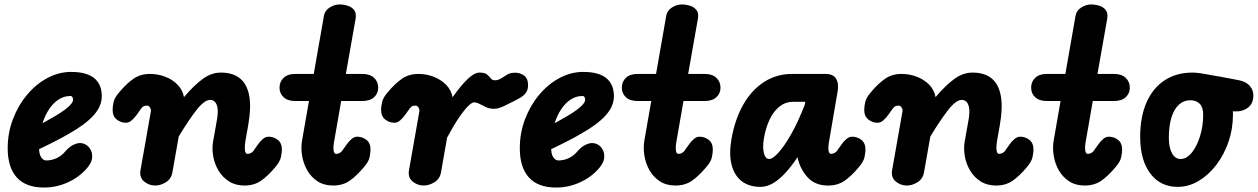

<svg xmlns="http://www.w3.org/2000/svg" viewBox="-20 -832 5640 861"><path d="M177.5 9Q96.5 9 55.5 -36Q14.5 -81 14.5 -167.5Q14.5 -235.5 37.8 -297Q61 -358.5 101 -406.5Q141 -454.5 192.2 -482Q243.5 -509.5 299 -509.5Q368 -509.5 402.2 -481.8Q436.5 -454 436.5 -400.5Q436.5 -378 427.2 -356.5Q418 -335 399.2 -314.2Q380.5 -293.5 352.5 -272.8Q324.5 -252 287 -231Q264 -217.5 229.5 -199.8Q195 -182 155 -163Q155.5 -154.5 156.8 -147.8Q158 -141 160 -135.5Q164 -125.5 171.2 -119Q178.5 -112.5 188.5 -112.5Q211.5 -112.5 234.2 -123Q257 -133.5 274 -154.5Q296.5 -180.5 322.8 -188Q349 -195.5 370.5 -179.5Q381 -172 388 -157Q395 -142 392.8 -122.2Q390.5 -102.5 371.5 -79.5Q337 -38.5 285.5 -14.8Q234 9 177.5 9ZM170.5 -279.5Q184.5 -287 198 -294.8Q211.5 -302.5 225.5 -310.5Q253 -326.5 271 -340Q289 -353.5 298.2 -364.8Q307.5 -376 307.5 -385Q307.5 -391.5 304.8 -396.5Q302 -401.5 295.5 -401.5Q267.5 -401.5 243.5 -386.2Q219.5 -371 201 -343.5Q182.5 -316 170.5 -279.5Z M676 0Q648 0 626.2 -18.2Q604.5 -36.5 610 -68.5L656.5 -332Q657.5 -337 656.2 -341.8Q655 -346.5 652.5 -350.2Q650 -354 646.5 -356.2Q643 -358.5 639 -358.5Q628 -358.5 622.5 -354.5Q617 -350.5 614 -346.5L592.5 -316.5Q582.5 -302.5 570.2 -292Q558 -281.5 545 -281.5Q522 -281.5 503.5 -296Q485 -310.5 485 -339.5Q485 -353 489.2 -373.5Q493.5 -394 515 -418.5Q547.5 -457.5 578.8 -479Q610 -500.5 652.5 -500.5Q688 -500.5 720.8 -488Q753.5 -475.5 776.2 -452.2Q799 -429 805 -396.5Q850 -449.5 889 -478Q928 -506.5 970.5 -506.5Q1025 -506.5 1056.8 -480Q1088.5 -453.5 1097.8 -401.2Q1107 -349 1093 -270.5L1080.5 -199.5Q1077.5 -179.5 1077.8 -166.8Q1078 -154 1081.2 -148Q1084.5 -142 1090 -142Q1098 -142 1105.2 -146Q1112.5 -150 1115.5 -154L1136.5 -184Q1146.5 -198.5 1159 -208.8Q1171.5 -219 1184 -219Q1207.5 -219 1225.8 -204.8Q1244 -190.5 1244 -161.5Q1244 -148 1239.8 -127.5Q1235.5 -107 1214 -82Q1181.5 -43 1150.5 -21.5Q1119.5 0 1076.5 0Q1036 0 1007 -18.5Q978 -37 960.2 -66.5Q942.5 -96 936.2 -130.5Q930 -165 935.5 -197L952.5 -292.5Q958 -322.5 956 -342.8Q954 -363 945.2 -373.5Q936.5 -384 922.5 -384Q896.5 -384 861.2 -338.8Q826 -293.5 781.5 -220L753 -58.5Q748 -30 724.2 -15Q700.5 0 676 0Z M1474 0Q1433 0 1404 -19Q1375 -38 1357.8 -68.2Q1340.5 -98.5 1334.8 -133.8Q1329 -169 1334.5 -201.5L1365.5 -379H1304Q1270 -379 1251.8 -396Q1233.5 -413 1233.5 -439Q1233.5 -465.5 1251.8 -483Q1270 -500.5 1304 -500.5H1387L1432.5 -760.5Q1436.5 -784.5 1458 -798.2Q1479.5 -812 1502.5 -812Q1522 -812 1540.2 -806Q1558.5 -800 1568.8 -786Q1579 -772 1574.5 -747L1531 -500.5H1604.5Q1639 -500.5 1657.5 -483Q1676 -465.5 1676 -439Q1676 -413 1657.5 -396Q1639 -379 1604.5 -379H1510L1479 -201.5Q1476 -186 1475.5 -174.8Q1475 -163.5 1476.2 -156.2Q1477.5 -149 1480.2 -145.5Q1483 -142 1487.5 -142Q1496 -142 1503 -146Q1510 -150 1513 -154L1534.5 -184Q1544.5 -198.5 1556.8 -208.8Q1569 -219 1581.5 -219Q1605 -219 1623.2 -204.8Q1641.5 -190.5 1641.5 -161.5Q1641.5 -148 1637.5 -127.5Q1633.5 -107 1611.5 -82Q1579 -43 1548 -21.5Q1517 0 1474 0Z M1880 0Q1852 0 1830.2 -18.2Q1808.5 -36.5 1814 -68.5L1860.5 -332Q1861.5 -337 1860.2 -341.8Q1859 -346.5 1856.5 -350.2Q1854 -354 1850.5 -356.2Q1847 -358.5 1843 -358.5Q1832 -358.5 1826.5 -354.5Q1821 -350.5 1818 -346.5L1796.5 -316.5Q1786.5 -302.5 1774.2 -292Q1762 -281.5 1749 -281.5Q1726 -281.5 1707.5 -296Q1689 -310.5 1689 -339.5Q1689 -353 1693.2 -373.5Q1697.5 -394 1719 -418.5Q1751.5 -457.5 1782.8 -479Q1814 -500.5 1856.5 -500.5Q1892 -500.5 1924.8 -487.8Q1957.5 -475 1980.5 -451.8Q2003.5 -428.5 2009.5 -396Q2047.5 -449.5 2077.5 -478Q2107.5 -506.5 2130.5 -506.5Q2154 -506.5 2164 -498Q2174 -489.5 2180.5 -480.8Q2187 -472 2200 -472Q2214.5 -472 2229.2 -481.5Q2244 -491 2252 -496Q2266 -505.5 2288.8 -506Q2311.5 -506.5 2329.8 -493.5Q2348 -480.5 2348 -450Q2348 -428.5 2337.8 -415.2Q2327.5 -402 2313.5 -394Q2299.5 -386 2288 -380Q2268 -369.5 2241 -356.8Q2214 -344 2196.5 -344Q2176 -344 2160 -351.2Q2144 -358.5 2130.8 -365.8Q2117.5 -373 2105.5 -373Q2097 -373 2080.5 -357.5Q2064 -342 2040 -307.2Q2016 -272.5 1985 -215L1957.5 -58.5Q1952.5 -30 1928.5 -15Q1904.5 0 1880 0Z M2474 9Q2393 9 2352 -36Q2311 -81 2311 -167.5Q2311 -235.5 2334.2 -297Q2357.5 -358.5 2397.5 -406.5Q2437.5 -454.5 2488.8 -482Q2540 -509.5 2595.5 -509.5Q2664.5 -509.5 2698.8 -481.8Q2733 -454 2733 -400.5Q2733 -378 2723.8 -356.5Q2714.5 -335 2695.8 -314.2Q2677 -293.5 2649 -272.8Q2621 -252 2583.5 -231Q2560.5 -217.5 2526 -199.8Q2491.5 -182 2451.5 -163Q2452 -154.5 2453.2 -147.8Q2454.5 -141 2456.5 -135.5Q2460.5 -125.5 2467.8 -119Q2475 -112.5 2485 -112.5Q2508 -112.5 2530.8 -123Q2553.5 -133.5 2570.5 -154.5Q2593 -180.5 2619.2 -188Q2645.5 -195.5 2667 -179.5Q2677.5 -172 2684.5 -157Q2691.5 -142 2689.2 -122.2Q2687 -102.5 2668 -79.5Q2633.5 -38.5 2582 -14.8Q2530.5 9 2474 9ZM2467 -279.5Q2481 -287 2494.5 -294.8Q2508 -302.5 2522 -310.5Q2549.5 -326.5 2567.5 -340Q2585.5 -353.5 2594.8 -364.8Q2604 -376 2604 -385Q2604 -391.5 2601.2 -396.5Q2598.5 -401.5 2592 -401.5Q2564 -401.5 2540 -386.2Q2516 -371 2497.5 -343.5Q2479 -316 2467 -279.5Z M3009 0Q2968 0 2939 -19Q2910 -38 2892.8 -68.2Q2875.5 -98.5 2869.8 -133.8Q2864 -169 2869.5 -201.5L2900.5 -379H2839Q2805 -379 2786.8 -396Q2768.5 -413 2768.5 -439Q2768.5 -465.5 2786.8 -483Q2805 -500.5 2839 -500.5H2922L2967.5 -760.5Q2971.5 -784.5 2993 -798.2Q3014.5 -812 3037.5 -812Q3057 -812 3075.2 -806Q3093.5 -800 3103.8 -786Q3114 -772 3109.5 -747L3066 -500.5H3139.5Q3174 -500.5 3192.5 -483Q3211 -465.5 3211 -439Q3211 -413 3192.5 -396Q3174 -379 3139.5 -379H3045L3014 -201.5Q3011 -186 3010.5 -174.8Q3010 -163.5 3011.2 -156.2Q3012.5 -149 3015.2 -145.5Q3018 -142 3022.5 -142Q3031 -142 3038 -146Q3045 -150 3048 -154L3069.5 -184Q3079.5 -198.5 3091.8 -208.8Q3104 -219 3116.5 -219Q3140 -219 3158.2 -204.8Q3176.5 -190.5 3176.5 -161.5Q3176.5 -148 3172.5 -127.5Q3168.5 -107 3146.5 -82Q3114 -43 3083 -21.5Q3052 0 3009 0Z M3405.5 -210.5Q3399 -169.5 3405.8 -144.2Q3412.5 -119 3429.5 -119Q3444.5 -119 3470 -146.5Q3495.5 -174 3526.5 -228Q3557.5 -282 3588.5 -361L3591.5 -375.5H3536.5Q3503 -375.5 3476.5 -355Q3450 -334.5 3432 -297.5Q3414 -260.5 3405.5 -210.5ZM3260.5 -210.5Q3276.5 -299.5 3314 -364.5Q3351.5 -429.5 3407.2 -465Q3463 -500.5 3532.5 -500.5H3682Q3716.5 -500.5 3729.5 -478.8Q3742.5 -457 3736 -421L3697 -193Q3695 -179.5 3694.8 -170Q3694.5 -160.5 3696 -154.2Q3697.5 -148 3700.2 -145Q3703 -142 3707 -142Q3715 -142 3722 -146Q3729 -150 3732.5 -154L3753.5 -184Q3763.5 -198.5 3775.8 -208.8Q3788 -219 3801 -219Q3824.5 -219 3842.8 -204.8Q3861 -190.5 3861 -161.5Q3861 -148 3856.8 -127.5Q3852.5 -107 3831 -82Q3798.5 -43 3767.5 -21.5Q3736.5 0 3693.5 0Q3635 0 3601.5 -37Q3568 -74 3557.5 -122.5L3556.5 -127Q3525 -80.5 3496.8 -51.2Q3468.5 -22 3442.5 -8Q3416.5 6 3390.5 6Q3338.5 6 3305.2 -20.2Q3272 -46.5 3260.2 -95.2Q3248.5 -144 3260.5 -210.5Z M4046.5 0Q4018.5 0 3996.8 -18.2Q3975 -36.5 3980.5 -68.5L4027 -332Q4028 -337 4026.8 -341.8Q4025.5 -346.5 4023 -350.2Q4020.5 -354 4017 -356.2Q4013.5 -358.5 4009.5 -358.5Q3998.5 -358.5 3993 -354.5Q3987.5 -350.5 3984.5 -346.5L3963 -316.5Q3953 -302.5 3940.8 -292Q3928.5 -281.5 3915.5 -281.5Q3892.5 -281.5 3874 -296Q3855.5 -310.5 3855.5 -339.5Q3855.5 -353 3859.8 -373.5Q3864 -394 3885.5 -418.5Q3918 -457.5 3949.2 -479Q3980.5 -500.5 4023 -500.5Q4058.5 -500.5 4091.2 -488Q4124 -475.5 4146.8 -452.2Q4169.5 -429 4175.5 -396.5Q4220.5 -449.5 4259.5 -478Q4298.5 -506.5 4341 -506.5Q4395.5 -506.5 4427.2 -480Q4459 -453.5 4468.2 -401.2Q4477.5 -349 4463.5 -270.5L4451 -199.5Q4448 -179.5 4448.2 -166.8Q4448.5 -154 4451.8 -148Q4455 -142 4460.5 -142Q4468.5 -142 4475.8 -146Q4483 -150 4486 -154L4507 -184Q4517 -198.5 4529.5 -208.8Q4542 -219 4554.5 -219Q4578 -219 4596.2 -204.8Q4614.5 -190.5 4614.5 -161.5Q4614.5 -148 4610.2 -127.5Q4606 -107 4584.5 -82Q4552 -43 4521 -21.5Q4490 0 4447 0Q4406.5 0 4377.5 -18.5Q4348.5 -37 4330.8 -66.5Q4313 -96 4306.8 -130.5Q4300.5 -165 4306 -197L4323 -292.5Q4328.5 -322.5 4326.5 -342.8Q4324.5 -363 4315.8 -373.5Q4307 -384 4293 -384Q4267 -384 4231.8 -338.8Q4196.5 -293.5 4152 -220L4123.5 -58.5Q4118.5 -30 4094.8 -15Q4071 0 4046.5 0Z M4844.5 0Q4803.5 0 4774.5 -19Q4745.5 -38 4728.2 -68.2Q4711 -98.5 4705.2 -133.8Q4699.5 -169 4705 -201.5L4736 -379H4674.5Q4640.5 -379 4622.2 -396Q4604 -413 4604 -439Q4604 -465.5 4622.2 -483Q4640.5 -500.5 4674.5 -500.5H4757.5L4803 -760.5Q4807 -784.5 4828.5 -798.2Q4850 -812 4873 -812Q4892.5 -812 4910.8 -806Q4929 -800 4939.2 -786Q4949.5 -772 4945 -747L4901.5 -500.5H4975Q5009.5 -500.5 5028 -483Q5046.5 -465.5 5046.5 -439Q5046.5 -413 5028 -396Q5009.5 -379 4975 -379H4880.5L4849.5 -201.5Q4846.5 -186 4846 -174.8Q4845.5 -163.5 4846.8 -156.2Q4848 -149 4850.8 -145.5Q4853.5 -142 4858 -142Q4866.5 -142 4873.5 -146Q4880.5 -150 4883.5 -154L4905 -184Q4915 -198.5 4927.2 -208.8Q4939.5 -219 4952 -219Q4975.5 -219 4993.8 -204.8Q5012 -190.5 5012 -161.5Q5012 -148 5008 -127.5Q5004 -107 4982 -82Q4949.5 -43 4918.5 -21.5Q4887.5 0 4844.5 0Z M5261.5 6Q5183 6 5138 -54.5Q5093 -115 5093 -218Q5093 -308 5121.5 -372.8Q5150 -437.5 5202.8 -472Q5255.5 -506.5 5327.5 -506.5Q5341 -506.5 5359.5 -504Q5378 -501.5 5395.2 -498.2Q5412.5 -495 5420.5 -493.5Q5423.5 -493 5431 -491.8Q5438.5 -490.5 5462.2 -486.2Q5486 -482 5537 -472Q5568.5 -465.5 5584.5 -446.8Q5600.5 -428 5600.5 -404.5Q5600.5 -367.5 5576 -349Q5551.5 -330.5 5514.5 -332.5L5508.5 -333Q5509 -329.5 5509 -325.5Q5509 -321.5 5509 -317.5Q5509 -253.5 5488.8 -195.2Q5468.5 -137 5433.8 -91.8Q5399 -46.5 5354.5 -20.2Q5310 6 5261.5 6ZM5221.5 -214Q5221.5 -170 5235.8 -144.5Q5250 -119 5274 -119Q5301 -119 5324 -147Q5347 -175 5361.2 -220.5Q5375.5 -266 5375.5 -318.5Q5375.5 -351 5359.8 -366.8Q5344 -382.5 5317.5 -382.5Q5288.5 -382.5 5266.8 -362.8Q5245 -343 5233.2 -305.2Q5221.5 -267.5 5221.5 -214Z"/></svg>

Font: Edu VIC WA NT Hand Pre
Style: Regular
Weight: 400
Designer: Tina and Corey Anderson, Eben Sorkin, Mirko Velimirovic
Foundry: Google for Education
Version: Version 1.000